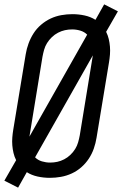

<svg xmlns="http://www.w3.org/2000/svg" viewBox="-26 -808 561 881"><path d="M57 53 -6 21 48 -73Q40 -89 36 -106Q32 -123 30.5 -141Q29 -159 30.5 -177.5Q32 -196 35 -214L92 -559Q96 -584 105 -608.5Q114 -633 128 -655Q142 -677 162.5 -694.5Q183 -712 206.5 -723Q230 -734 255.5 -738.5Q281 -743 306 -743Q335 -743 362.5 -737Q390 -731 412 -717L452 -788L515 -756L461 -662Q469 -646 473 -629Q477 -612 478.5 -594Q480 -576 478.5 -557.5Q477 -539 474 -521L417 -176Q413 -151 404.5 -126.5Q396 -102 381.5 -80Q367 -58 347 -40.5Q327 -23 303 -12Q279 -1 253.5 3.5Q228 8 203 8Q174 8 146.5 2Q119 -4 97 -18ZM109 -181 374 -649Q361 -662 342.5 -667.5Q324 -673 305 -673Q288 -673 272 -669.5Q256 -666 240.5 -658Q225 -650 212 -637.5Q199 -625 190 -610.5Q181 -596 176.5 -580Q172 -564 169 -548ZM204 -62Q221 -62 237 -65.5Q253 -69 268.5 -77Q284 -85 297 -97.5Q310 -110 319 -124.5Q328 -139 332.5 -155Q337 -171 340 -187L400 -554L135 -86Q148 -73 166.5 -67.5Q185 -62 204 -62Z"/></svg>

Font: Iosevka Web
Style: Italic
Weight: 400
Italic angle: -9°
Monospace: yes
Designer: Belleve Invis
Foundry: Belleve Invis
Version: Version 28.0.3; ttfautohint (v1.8.3)